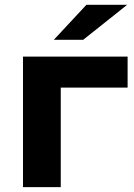

<svg xmlns="http://www.w3.org/2000/svg" viewBox="-20 -771 554 791"><path d="M74.7 0V-537.9H505.7V-410.2H195.2L230.3 -444.3V0ZM201.7 -607 336.1 -751.3H504L322.7 -607Z"/></svg>

Font: Montserrat Thin
Style: Regular
Weight: 100
Designer: Julieta Ulanovsky
Foundry: Julieta Ulanovsky
Version: Version 9.000